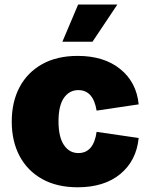

<svg xmlns="http://www.w3.org/2000/svg" viewBox="-20 -792 643 822"><path d="M312.5 9.8Q223.6 9.8 160.4 -25.6Q97.2 -61 63.7 -124.3Q30.3 -187.5 30.3 -271.5Q30.3 -355.5 63.7 -418.7Q97.2 -481.9 160.4 -517.3Q223.6 -552.7 312.5 -552.7Q425.3 -552.7 494.9 -496.3Q564.5 -439.9 573.7 -345.2L393.6 -318.4Q379.4 -406.2 315.4 -406.2Q276.9 -406.2 253.7 -373Q230.5 -339.8 230.5 -272.5Q230.5 -205.6 253.7 -171.1Q276.9 -136.7 315.4 -136.7Q380.9 -136.7 393.6 -227.5L573.7 -201.2Q564 -104 495.1 -47.1Q426.3 9.8 312.5 9.8ZM247.1 -613.3 314.5 -772.5H482.4L376 -613.3Z"/></svg>

Font: Inter Black
Style: Regular
Weight: 900
Designer: Rasmus Andersson
Foundry: rsms
Version: Version 4.000;git-a52131595